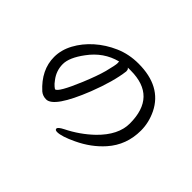

<svg xmlns="http://www.w3.org/2000/svg" viewBox="-126 -961 1253 1253"><g transform="rotate(45 500.0 -335.0)"><path d="M281 -177Q279 -177 266 -187.5Q253 -198 238 -219Q200 -268 200 -329Q200 -389 262 -472Q335 -572 448 -601Q449 -598 449 -585Q449 -568 431 -497Q414 -434 375 -340Q307 -177 281 -177ZM488 11Q529 11 613 -29Q715 -77 783 -154Q868 -250 868 -383Q868 -457 834 -527Q758 -681 548 -681Q460 -681 385.5 -648.5Q311 -616 253 -564.5Q195 -513 161 -450Q127 -387 127 -322Q127 -203 232 -108Q255 -89 286 -89Q359 -89 456 -334Q514 -483 527 -588Q527 -603 521.5 -608Q516 -613 516 -614L518 -613H543Q784 -613 784 -364Q784 -258 680 -156Q604 -83 507 -35Q468 -15 468 -2Q468 11 488 11Z"/></g></svg>

Font: LXGW WenKai Mono TC
Style: Bold
Weight: 700
Designer: LXGW / Fontworks Inc.
Foundry: LXGW / Fontworks Inc.
Version: Version 1.330